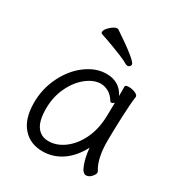

<svg xmlns="http://www.w3.org/2000/svg" viewBox="-172 -835 918 975"><g transform="rotate(30 287.5 -347.5)"><path d="M373 -574Q368 -574 362 -577Q342 -589 311 -601.5Q280 -614 258.5 -622Q237 -630 226 -634L182 -649Q175 -652 175 -659Q175 -673 197 -693Q219 -713 234 -713Q238 -713 240 -712Q390 -612 390 -591Q390 -584 385 -579Q380 -574 373 -574ZM476 -193Q476 -89 511 -35Q513 -31 513 -29Q513 -17 499 -2Q485 13 469 13Q448 13 433.5 -28Q419 -69 415 -118Q379 -50 327.5 -16Q276 18 217 18Q143 18 99.5 -32Q56 -82 56 -175Q56 -257 91.5 -329Q127 -401 184.5 -443.5Q242 -486 303 -486Q380 -486 413 -420V-475Q413 -485 434 -485Q453 -485 471 -477.5Q489 -470 489 -459V-457Q483 -419 479.5 -331.5Q476 -244 476 -193ZM395 -371Q391 -371 388 -375Q372 -402 349.5 -415Q327 -428 303 -428Q262 -428 220 -395Q178 -362 151 -305Q124 -248 124 -180Q124 -108 148.5 -75Q173 -42 216 -42Q264 -42 307.5 -74Q351 -106 379 -162.5Q407 -219 410 -291Q411 -301 411 -335L412 -380Q403 -371 395 -371Z"/></g></svg>

Font: Fusion Kai T
Style: Regular
Weight: 400
Designer: Fontworks Inc.
Version: Version 24.134;May 13, 2024